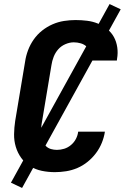

<svg xmlns="http://www.w3.org/2000/svg" viewBox="-20 -842 640 948"><path d="M251 8Q218 8 186.5 1.5Q155 -5 129 -21Q103 -37 85 -62Q67 -87 58 -117Q49 -147 49.5 -179.5Q50 -212 55 -245L104 -538Q108 -566 118.5 -594Q129 -622 146.5 -647Q164 -672 188 -691Q212 -710 239.5 -722Q267 -734 296 -738.5Q325 -743 353 -743Q382 -743 410 -739.5Q438 -736 462.5 -726Q487 -716 508.5 -699Q530 -682 542.5 -659Q555 -636 559 -608Q563 -580 558 -552L557 -543H425V-547Q428 -565 424 -582.5Q420 -600 408 -611.5Q396 -623 379 -628Q362 -633 344 -633Q324 -633 303 -624Q282 -615 267.5 -598.5Q253 -582 245 -561.5Q237 -541 234 -520L185 -227Q183 -212 182.5 -197.5Q182 -183 184 -168.5Q186 -154 192 -141.5Q198 -129 208 -119.5Q218 -110 232 -106Q246 -102 261 -102Q279 -102 297 -107.5Q315 -113 330.5 -126Q346 -139 355 -156.5Q364 -174 366 -192H498Q494 -165 483 -137.5Q472 -110 454 -86Q436 -62 412.5 -43Q389 -24 362 -12.5Q335 -1 306.5 3.5Q278 8 251 8ZM89 86 34 60 521 -822 576 -796Z"/></svg>

Font: Iosevka Aile Extrabold Oblique
Style: Regular
Weight: 800
Italic angle: -9°
Designer: Belleve Invis
Foundry: Belleve Invis
Version: Version 31.1.0; ttfautohint (v1.8.4)